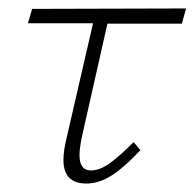

<svg xmlns="http://www.w3.org/2000/svg" viewBox="-20 -430 460 454"><path d="M174 -108Q168 -80 168 -63Q168 -27 195 -27Q216 -27 239.5 -44Q263 -61 296 -94L312 -75Q276 -36 245.5 -16Q215 4 184 4Q130 4 130 -52Q130 -74 138 -106L200 -375H46L56 -409L420 -410L410 -374H234Z"/></svg>

Font: Ysabeau Light
Style: Italic
Weight: 300
Italic angle: -12°
Designer: Christian Thalmann (Catharsis Fonts)
Version: Version 0.003